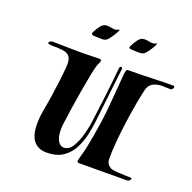

<svg xmlns="http://www.w3.org/2000/svg" viewBox="-112 -719 839 838"><g transform="rotate(20 307.5 -300.5)"><path d="M187 6Q150 6 128.5 -19Q107 -44 107 -99Q107 -115 109 -133.5Q111 -152 115 -173Q120 -199 125.5 -236Q131 -273 135.5 -310Q140 -347 142 -373Q145 -407 135 -421Q125 -435 104 -438Q83 -441 51 -441Q32 -441 32 -447Q32 -451 37.5 -454.5Q43 -458 48 -458L110 -457Q130 -457 148.5 -456.5Q167 -456 183 -456Q208 -456 228 -457Q248 -458 264 -458Q275 -458 275 -451Q275 -447 271.5 -440.5Q268 -434 266 -428Q260 -410 253 -374Q246 -338 238.5 -294.5Q231 -251 225 -209.5Q219 -168 215 -138Q214 -131 213.5 -124Q213 -117 213 -110Q213 -76 224 -58Q235 -40 251 -40Q275 -40 291 -65.5Q307 -91 317 -128Q327 -165 331 -200Q339 -258 345 -310Q351 -362 355 -399Q359 -436 360 -449Q362 -457 367 -457Q373 -457 373 -449L344 -196Q341 -168 333.5 -133.5Q326 -99 310 -67Q294 -35 264.5 -14.5Q235 6 187 6ZM338 1Q329 1 329 -5Q329 -14 338 -44Q347 -74 358 -141Q368 -195 373.5 -250Q379 -305 382.5 -353Q386 -401 389 -433Q391 -448 393.5 -451Q396 -454 406 -454Q455 -454 511.5 -456Q568 -458 608 -458Q615 -458 615 -452Q615 -448 610.5 -443Q606 -438 601 -439Q587 -439 577.5 -439.5Q568 -440 563 -440Q540 -440 522 -430.5Q504 -421 498 -397Q491 -368 483.5 -326Q476 -284 469.5 -237Q463 -190 459 -145Q455 -100 455 -64Q455 -44 465.5 -34Q476 -24 486 -22Q497 -20 514 -19Q531 -18 546.5 -17.5Q562 -17 570 -17H571Q576 -17 576 -13Q576 -9 571 -4.5Q566 0 560 0Q503 0 450 0.5Q397 1 338 1ZM247 -542Q240 -542 233.5 -542.5Q227 -543 220 -543H213Q193 -543 199 -557Q209 -577 220.5 -591Q232 -605 247 -605Q258 -605 267 -603Q276 -601 284 -601Q290 -601 295 -603Q300 -605 302 -606Q304 -608 305 -606.5Q306 -605 304 -601Q301 -594 293.5 -581.5Q286 -569 278 -559Q270 -549 265 -546Q257 -542 247 -542ZM421 -542Q414 -542 407.5 -542.5Q401 -543 394 -543H387Q366 -543 374 -557Q384 -577 395 -591Q406 -605 422 -605Q433 -605 441.5 -603Q450 -601 458 -601Q471 -601 476 -606Q479 -609 479 -605Q479 -600 471.5 -587Q464 -574 454.5 -561.5Q445 -549 439 -546Q431 -542 421 -542Z"/></g></svg>

Font: Tapestry
Style: Regular
Weight: 400
Designer: Robert E. Leuschke
Foundry: Robert E. Leuschke
Version: Version 1.010; ttfautohint (v1.8.4.7-5d5b)